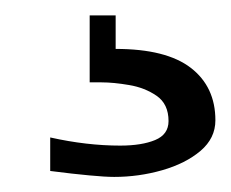

<svg xmlns="http://www.w3.org/2000/svg" viewBox="-20 11 303 252"><path d="M129.9 243.2Q118.2 243.2 97.2 241.2Q76.2 239.3 45.9 235.4V191.4Q93.8 202.1 137.7 202.1Q166 202.1 183.6 194.8Q201.2 187.5 201.2 169.9Q201.2 147.5 185.5 136.7Q169.9 126 149.4 122.6Q128.9 119.1 113.3 119.1Q97.7 119.1 97.7 119.1V31.2H131.8V75.2Q198.2 75.2 230.5 100.1Q262.7 125 262.7 168.9Q262.7 192.4 243.2 209Q223.6 225.6 192.9 234.4Q162.1 243.2 129.9 243.2Z"/></svg>

Font: Padauk
Style: Regular
Weight: 400
Designer: Debbi Hosken, Becca Hirsbrunner Spalinger
Foundry: SIL International
Version: Version 5.003